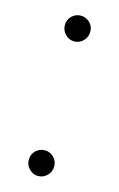

<svg xmlns="http://www.w3.org/2000/svg" viewBox="-90 -567 379 613"><g transform="rotate(15 100.0 -261.0)"><path d="M100 -441Q83 -441 70.5 -453.5Q58 -466 58 -484Q58 -502 70.5 -514Q83 -526 100 -526Q117 -526 129.5 -514Q142 -502 142 -484Q142 -466 129.5 -453.5Q117 -441 100 -441ZM100 4Q83 4 70.5 -8.5Q58 -21 58 -39Q58 -57 70.5 -69Q83 -81 100 -81Q117 -81 129.5 -69Q142 -57 142 -39Q142 -21 129.5 -8.5Q117 4 100 4Z"/></g></svg>

Font: Hilab Light
Style: Regular
Weight: 300
Designer: Cristianderson Lima
Foundry: Cristianderson
Version: Version 1.0